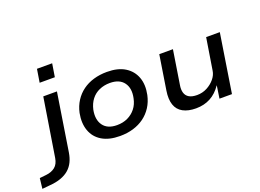

<svg xmlns="http://www.w3.org/2000/svg" viewBox="-258 -1031 2071 1532"><g transform="rotate(-20 777.0 -264.5)"><path d="M138 -610 156 -722H285L267 -610ZM-131 193 -121 105 -65 99Q-18 94 11.5 70Q41 46 49 -3L128 -498H244L167 -8Q160 36 143.5 70Q127 104 99 128.5Q71 153 29.5 168Q-12 183 -69 187Z M597 9Q504 9 444.5 -27Q385 -63 362 -127.5Q339 -192 355 -275Q367 -330 395 -373.5Q423 -417 464 -447Q505 -477 557.5 -492.5Q610 -508 671 -508Q764 -508 823 -471.5Q882 -435 905.5 -371.5Q929 -308 912 -225Q900 -169 872 -125.5Q844 -82 803 -52Q762 -22 710 -6.5Q658 9 597 9ZM604 -81Q655 -81 695 -100Q735 -119 762.5 -153.5Q790 -188 800 -238Q817 -318 780.5 -367.5Q744 -417 663 -417Q614 -417 573 -399Q532 -381 505 -346Q478 -311 467 -262Q451 -181 487 -131Q523 -81 604 -81Z M1242 9Q1176 9 1132 -15Q1088 -39 1072 -87Q1056 -135 1067 -205L1113 -498H1229L1184 -212Q1177 -173 1185.5 -145Q1194 -117 1219 -102.5Q1244 -88 1286 -88Q1332 -88 1371 -108.5Q1410 -129 1436.5 -161Q1463 -193 1468 -229L1511 -498H1627L1549 0H1443L1459 -107H1458Q1419 -49 1365 -20Q1311 9 1242 9Z"/></g></svg>

Font: Nunito Sans 7pt SemiExpanded SemiBold
Style: Italic
Weight: 600
Width: 6
Italic angle: -9°
Designer: Vernon Adams
Foundry: Vernon Adams
Version: Version 3.101;gftools[0.9.27]